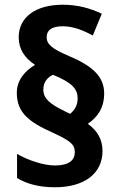

<svg xmlns="http://www.w3.org/2000/svg" viewBox="-20 -785 510 811"><path d="M51 -393C51 -308 104 -269 202 -225C280 -189 296 -174 296 -142C296 -109 272 -86 212 -86C165 -86 98 -108 52 -135V-33C95 -7 148 6 212 6C340 6 413 -55 413 -147C413 -197 390 -234 351 -262C390 -289 420 -327 420 -390C420 -461 372 -506 270 -549C201 -578 177 -598 177 -628C177 -657 198 -674 245 -674C288 -674 330 -658 372 -635L410 -727C361 -750 309 -765 245 -765C129 -765 59 -711 59 -628C59 -578 83 -541 128 -511C86 -486 51 -447 51 -393ZM163 -407C163 -438 181 -459 204 -469C285 -436 308 -409 308 -369C308 -338 293 -318 276 -304L254 -315C189 -346 163 -370 163 -407Z"/></svg>

Font: Noto Sans Lao Looped SemiCondensed
Style: Bold
Weight: 700
Width: 4
Designer: Mark Frömberg, Ben Mitchell
Foundry: The Fontpad Ltd
Version: Version 1.002